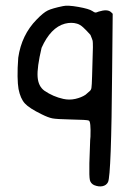

<svg xmlns="http://www.w3.org/2000/svg" viewBox="-20 -425 476 683"><path d="M204.1 -403.3Q220.7 -407.2 258.8 -400.4Q296.9 -393.6 308.6 -385.7Q315.4 -380.9 318.8 -380.4Q322.3 -379.9 331.1 -383.8Q362.3 -393.6 375 -381.8L380.9 -376L378.9 -171.9Q376 199.2 364.3 222.7Q358.4 234.4 344.7 237.3Q331.1 240.2 314.5 233.4Q302.7 227.5 299.8 215.8Q296.9 204.1 297.9 155.3Q298.8 137.7 299.8 101.1Q300.8 64.5 301.8 61.5Q303.7 6.8 295.9 3.9Q291 1 230.5 0Q181.6 -1 166.5 -3.9Q151.4 -6.8 127.9 -18.6Q84 -40 68.4 -57.1Q52.7 -74.2 45.9 -108.4Q43 -125 42.5 -153.3Q42 -181.6 44.9 -219.7Q56.6 -300.8 110.4 -355.5Q133.8 -379.9 149.9 -387.7Q166 -395.5 204.1 -403.3ZM253.9 -340.8Q234.4 -346.7 210.9 -340.8Q160.2 -327.1 127.9 -254.9Q111.3 -184.6 113.8 -151.4Q116.2 -118.2 137.7 -102.5Q168.9 -81.1 205.1 -73.2Q226.6 -68.4 248 -73.2Q269.5 -78.1 284.2 -87.9Q292 -94.7 298.8 -100.6Q303.7 -104.5 305.2 -111.8Q306.6 -119.1 307.6 -154.3Q309.6 -213.9 310.5 -256.8Q310.5 -275.4 309.6 -279.8Q308.6 -284.2 301.8 -300.8Q287.1 -317.4 275.9 -327.6Q264.6 -337.9 253.9 -340.8Z"/></svg>

Font: JasonHandwriting4
Style: Regular
Weight: 400
Version: Version 1.01.21